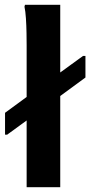

<svg xmlns="http://www.w3.org/2000/svg" viewBox="-20 -780 376 800"><path d="M91 0V-278L10 -219H1V-310L91 -376V-591Q91 -611 90.5 -642Q90 -673 88 -703.5Q86 -734 82 -752L84 -760H231V-478L326 -547H336V-457L231 -380V0Z"/></svg>

Font: Kufam SemiBold
Style: Regular
Weight: 600
Designer: Wael Morcos, Artur Schmal
Foundry: Original Type
Version: Version 1.300; ttfautohint (v1.8.3)